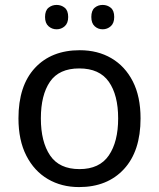

<svg xmlns="http://www.w3.org/2000/svg" viewBox="-20 -750 645 780"><path d="M551 -269Q551 -136 483.5 -63Q416 10 301 10Q230 10 174.5 -22.5Q119 -55 87 -117.5Q55 -180 55 -269Q55 -402 122 -474Q189 -546 304 -546Q377 -546 432.5 -513.5Q488 -481 519.5 -419.5Q551 -358 551 -269ZM146 -269Q146 -174 183.5 -118.5Q221 -63 303 -63Q384 -63 422 -118.5Q460 -174 460 -269Q460 -364 422 -418Q384 -472 302 -472Q220 -472 183 -418Q146 -364 146 -269ZM163 -681Q163 -707 177 -718.5Q191 -730 210 -730Q229 -730 243 -718.5Q257 -707 257 -681Q257 -656 243 -643.5Q229 -631 210 -631Q191 -631 177 -643.5Q163 -656 163 -681ZM351 -681Q351 -707 364.5 -718.5Q378 -730 397 -730Q416 -730 430 -718.5Q444 -707 444 -681Q444 -656 430 -643.5Q416 -631 397 -631Q378 -631 364.5 -643.5Q351 -656 351 -681Z"/></svg>

Font: Noto Sans Sharada
Style: Regular
Weight: 400
Designer: Monotype Design Team
Foundry: Monotype Imaging Inc.
Version: Version 2.006; ttfautohint (v1.8.4.7-5d5b)